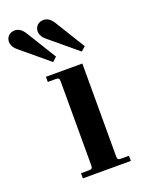

<svg xmlns="http://www.w3.org/2000/svg" viewBox="-197 -777 629 842"><g transform="rotate(-20 118.0 -356.0)"><path d="M-60 -674C-60 -656 -50 -641 -33 -628L92 -524L112 -542L27 -680C13 -703 -2 -712 -20 -712C-44 -712 -60 -694 -60 -674ZM74 -674C74 -656 84 -641 101 -628L226 -524L246 -542L161 -680C147 -703 132 -712 114 -712C90 -712 74 -694 74 -674ZM40 0H264V-24H226C214 -24 210 -28 210 -40V-474H40V-450H78C90 -450 94 -446 94 -434V-40C94 -28 90 -24 78 -24H40Z"/></g></svg>

Font: Old Standard
Style: Bold
Weight: 700
Designer: Alexey Kryukov <alexios@thessalonica.org.ru>
Version: Version 2.0.2